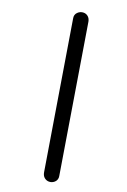

<svg xmlns="http://www.w3.org/2000/svg" viewBox="-156 -803 605 918"><g transform="rotate(20 146.0 -344.0)"><path d="M102 -752Q115 -752 125 -743.5Q135 -735 138 -719L259 20Q260 23 260 28Q260 44 248.5 54Q237 64 222 64Q209 64 198.5 55.5Q188 47 185 30L64 -708Q60 -727 72.5 -739.5Q85 -752 102 -752Z"/></g></svg>

Font: SN Pro
Style: Italic
Weight: 400
Italic angle: -9°
Designer: Tobias Whetton
Foundry: Supernotes
Version: Version 1.003